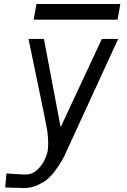

<svg xmlns="http://www.w3.org/2000/svg" viewBox="-20 -746 640 966"><path d="M32.5 128Q91 132 109 132Q140.5 132 164.5 111Q188.5 90 202.5 62Q216.5 34 220 13Q222.5 -5.5 222.5 -24Q222.5 -54.5 217.5 -89.5Q211.5 -128.5 171.5 -318Q129 -521.5 123.5 -550H201L285 -106L492.5 -550H574.5L302.5 41.5Q249 140 198.8 170Q148.5 200 104.5 200L42.5 198.5L6 197L12.5 126.5ZM163.5 -726H585.5L571.5 -647H149.5Z"/></svg>

Font: JuliaMono Light
Style: Italic
Weight: 300
Italic angle: -9°
Monospace: yes
Designer: cormullion
Foundry: corm
Version: Version 0.054; ttfautohint (v1.8.4)